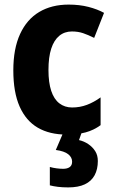

<svg xmlns="http://www.w3.org/2000/svg" viewBox="-20 -576 497 836"><path d="M270 10Q196 10 144.5 -20Q93 -50 65.5 -112Q38 -174 38 -270Q38 -364 67.5 -428Q97 -492 151 -524Q205 -556 279 -556Q326 -556 365 -546Q404 -536 433 -520L390 -411Q364 -424 342 -431.5Q320 -439 293 -439Q261 -439 238 -420Q215 -401 203 -364Q191 -327 191 -271Q191 -217 203 -180.5Q215 -144 238.5 -126Q262 -108 294 -108Q328 -108 358.5 -119.5Q389 -131 418 -152V-31Q388 -9 352.5 0.5Q317 10 270 10ZM406 125Q406 161 392 187Q378 213 349.5 226.5Q321 240 277 240Q252 240 232 237.5Q212 235 197 231V151Q211 155 226.5 157Q242 159 255 159Q273 159 283.5 151.5Q294 144 294 128Q294 109 277 95.5Q260 82 223 77L256 0H336L324 34Q346 39 364.5 51.5Q383 64 394.5 82Q406 100 406 125Z"/></svg>

Font: Noto Sans Display SemiCondensed
Style: Regular
Weight: 400
Width: 4
Version: Version 2.003